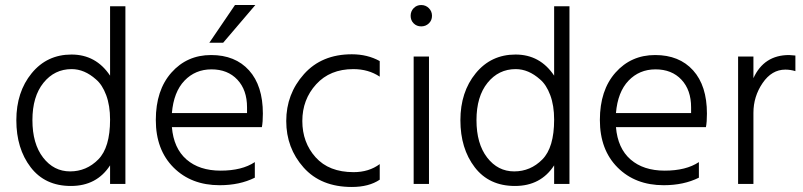

<svg xmlns="http://www.w3.org/2000/svg" viewBox="-20 -732 3195 764"><path d="M479 0H418V-74Q365 8 262 8Q159 8 102 -66.5Q45 -141 45 -253.5Q45 -366 106 -440.5Q167 -515 264.5 -515Q362 -515 418 -431V-707H479ZM418 -256Q418 -312 402.5 -353.5Q387 -395 362 -416Q316 -457 265 -457Q197 -457 153 -402.5Q109 -348 109 -254Q109 -160 151.5 -105Q194 -50 259 -50Q324 -50 371 -97.5Q418 -145 418 -256Z M868 -562H813L915 -712H996ZM664 -282H963V-305Q963 -374 924.5 -415Q886 -456 821.5 -456Q757 -456 714 -411Q671 -366 664 -282ZM854 5Q741 5 670.5 -65.5Q600 -136 600 -254.5Q600 -373 662 -443Q724 -513 820 -513Q916 -513 971 -452Q1026 -391 1026 -280Q1026 -246 1022 -226H664Q671 -142 722 -97.5Q773 -53 858 -53Q943 -53 994 -87V-25Q934 5 854 5Z M1380 12Q1257 12 1188 -65.5Q1119 -143 1119 -250.5Q1119 -358 1189.5 -437Q1260 -516 1380 -516Q1442 -516 1491 -489V-427Q1446 -457 1386 -457Q1293 -457 1238 -396.5Q1183 -336 1183 -250.5Q1183 -165 1236 -106Q1289 -47 1387 -47Q1448 -47 1491 -79V-17Q1448 12 1380 12Z M1686.5 -699.5Q1699 -687 1699 -669Q1699 -651 1686.5 -639Q1674 -627 1656 -627Q1638 -627 1626 -639Q1614 -651 1614 -669Q1614 -687 1626 -699.5Q1638 -712 1656 -712Q1674 -712 1686.5 -699.5ZM1687 0H1626V-507H1687Z M2246 0H2185V-74Q2132 8 2029 8Q1926 8 1869 -66.5Q1812 -141 1812 -253.5Q1812 -366 1873 -440.5Q1934 -515 2031.5 -515Q2129 -515 2185 -431V-707H2246ZM2185 -256Q2185 -312 2169.5 -353.5Q2154 -395 2129 -416Q2083 -457 2032 -457Q1964 -457 1920 -402.5Q1876 -348 1876 -254Q1876 -160 1918.5 -105Q1961 -50 2026 -50Q2091 -50 2138 -97.5Q2185 -145 2185 -256Z M2431 -282H2730V-305Q2730 -374 2691.5 -415Q2653 -456 2588.5 -456Q2524 -456 2481 -411Q2438 -366 2431 -282ZM2621 5Q2508 5 2437.5 -65.5Q2367 -136 2367 -254.5Q2367 -373 2429 -443Q2491 -513 2587 -513Q2683 -513 2738 -452Q2793 -391 2793 -280Q2793 -246 2789 -226H2431Q2438 -142 2489 -97.5Q2540 -53 2625 -53Q2710 -53 2761 -87V-25Q2701 5 2621 5Z M2978 0H2917V-507H2978V-421Q3020 -513 3120 -513Q3127 -513 3145 -511V-449Q3125 -455 3105 -455Q3051 -455 3014.5 -401.5Q2978 -348 2978 -283Z"/></svg>

Font: Hind Mysuru Light
Style: Regular
Weight: 300
Designer: Manushi Parikh, Hitesh Malaviya
Foundry: Indian Type Foundry
Version: Version 0.703;PS 1.0;hotconv 1.0.86;makeotf.lib2.5.63406